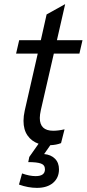

<svg xmlns="http://www.w3.org/2000/svg" viewBox="-20 -695 420 931"><path d="M241 -435 178 -161Q173 -138 173 -123Q173 -61 238 -61Q263 -61 293 -68L276 -1Q253 8 224 9L194 52Q227 55 246.5 74.5Q266 94 266 126Q266 167 237.5 191.5Q209 216 159 216Q117 216 72 200L87 146Q123 159 153 159Q198 159 198 126Q198 105 178.5 98Q159 91 117 91L122 66L167 2Q133 -10 113.5 -38Q94 -66 94 -109Q94 -132 100 -159L163 -435H58L73 -500H178L206 -625L296 -675L256 -500H380L365 -435Z"/></svg>

Font: CBA Beacon Sans
Style: Italic
Weight: 400
Italic angle: -13°
Designer: Wei Huang
Foundry: Wei Huang
Version: Version 1.002